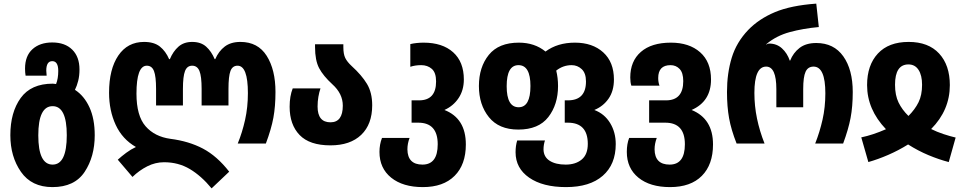

<svg xmlns="http://www.w3.org/2000/svg" viewBox="-20 -791 5292 1058"><path d="M269 240Q391 240 446.5 156Q502 72 502 -46Q502 -136 473 -199.5Q444 -263 393 -296Q404 -318 411 -346Q418 -374 418 -408Q418 -478 378 -517.5Q338 -557 268 -557Q200 -557 159 -520Q118 -483 118 -413Q118 -392 121 -374H237Q235 -392 235 -402Q235 -454 268 -454Q301 -454 301 -400Q301 -358 289 -328Q277 -330 271 -330Q151 -330 94 -251Q37 -172 37 -46Q37 72 95.5 156Q154 240 269 240ZM270 116Q191 116 191 -45Q191 -206 270 -206Q348 -206 348 -46Q348 116 270 116Z M1146 247 1243 155Q1176 69 1098.5 28Q1021 -13 919 -26Q832 -38 782 -95.5Q732 -153 732 -275Q732 -429 789 -429Q817 -429 828.5 -399.5Q840 -370 840 -301V-210H988V-301Q988 -370 999.5 -399.5Q1011 -429 1039 -429Q1067 -429 1079 -400Q1091 -371 1091 -301V-210H1239V-301Q1239 -371 1250 -400Q1261 -429 1289 -429Q1346 -429 1346 -278Q1346 -200 1330.5 -130.5Q1315 -61 1290 0H1445Q1475 -80 1486.5 -142.5Q1498 -205 1498 -284Q1498 -407 1449.5 -483.5Q1401 -560 1305 -560Q1252 -560 1218.5 -534.5Q1185 -509 1166 -465H1163Q1145 -508 1116 -534Q1087 -560 1039 -560Q993 -560 963.5 -534Q934 -508 916 -465H912Q893 -509 861 -534.5Q829 -560 774 -560Q683 -560 632 -485Q581 -410 581 -280Q581 -182 617.5 -103Q654 -24 729 19Q701 32 675.5 51Q650 70 629 89L710 184Q747 148 791.5 125.5Q836 103 884 103Q963 103 1026 140.5Q1089 178 1146 247Z M1801 10Q1910 10 1970.5 -48Q2031 -106 2031 -211Q2031 -281 2002 -329Q1973 -377 1918 -427Q1893 -450 1882.5 -471.5Q1872 -493 1872 -531V-547H1716V-532Q1716 -458 1738.5 -415.5Q1761 -373 1811 -327Q1869 -275 1869 -209Q1869 -117 1801 -117Q1730 -117 1730 -204Q1730 -232 1734.5 -258Q1739 -284 1746 -304H1593Q1576 -261 1576 -203Q1576 -104 1631 -47Q1686 10 1801 10Z M2310 240Q2423 240 2485 178Q2547 116 2547 5Q2547 -139 2429 -185Q2478 -207 2507 -250.5Q2536 -294 2536 -353Q2536 -450 2477 -503Q2418 -556 2314 -556Q2296 -556 2276.5 -554Q2257 -552 2241 -548V-423Q2268 -432 2301 -432Q2336 -432 2359.5 -411.5Q2383 -391 2383 -342Q2383 -238 2289 -238H2248V-115H2285Q2392 -115 2392 4Q2392 116 2308 116Q2226 116 2225 32Q2225 0 2237 -31H2085Q2071 5 2071 46Q2071 136 2135.5 188Q2200 240 2310 240Z M3099 240Q3230 240 3301.5 177.5Q3373 115 3373 3Q3373 -62 3342 -113Q3311 -164 3255 -185Q3304 -205 3333.5 -247.5Q3363 -290 3363 -353Q3363 -449 3304 -502.5Q3245 -556 3148 -556Q3052 -556 2986 -507Q2926 -556 2839 -556Q2728 -556 2673.5 -488.5Q2619 -421 2619 -317Q2619 -214 2674 -145.5Q2729 -77 2836 -77Q2948 -77 3001.5 -146Q3055 -215 3055 -317Q3055 -362 3045 -402Q3083 -432 3130 -432Q3162 -432 3185.5 -410Q3209 -388 3209 -342Q3209 -238 3109 -238H3092V-115H3109Q3219 -115 3219 2Q3219 60 3185.5 88Q3152 116 3097 116Q3042 116 3009 95Q2976 74 2975 33Q2975 6 2983 -17H2830Q2821 12 2821 48Q2821 136 2896 188Q2971 240 3099 240ZM2838 -200Q2772 -200 2772 -316Q2772 -432 2837 -432Q2903 -432 2903 -317Q2903 -200 2838 -200Z M3672 240Q3786 240 3847.5 178Q3909 116 3909 5Q3909 -137 3791 -185Q3898 -232 3898 -353Q3898 -450 3838 -503Q3778 -556 3677 -556Q3570 -556 3511.5 -505Q3453 -454 3453 -364Q3453 -337 3459 -319H3614Q3607 -338 3607 -361Q3607 -432 3675 -432Q3705 -432 3725 -411Q3745 -390 3745 -344Q3745 -238 3650 -238H3557V-115H3646Q3754 -115 3754 4Q3754 116 3670 116Q3588 116 3587 32Q3587 1 3599 -31H3447Q3434 2 3434 46Q3434 136 3498 188Q3562 240 3672 240Z M4039 0H4193Q4166 -68 4151.5 -137.5Q4137 -207 4137 -279Q4137 -424 4202 -424Q4258 -424 4258 -300V-200H4406V-300Q4406 -367 4419 -395.5Q4432 -424 4463 -424Q4528 -424 4528 -277Q4528 -200 4512.5 -131.5Q4497 -63 4472 0H4626Q4655 -78 4667 -141Q4679 -204 4679 -284Q4679 -407 4627 -480.5Q4575 -554 4478 -554Q4421 -554 4386 -527Q4351 -500 4334 -457H4332Q4318 -498 4289 -524.5Q4260 -551 4218 -551Q4209 -551 4203 -545V-548Q4258 -594 4331.5 -614Q4405 -634 4492 -642L4478 -771Q4338 -761 4250 -724Q4162 -687 4103 -626Q4038 -558 4012 -472.5Q3986 -387 3986 -284Q3986 -204 3997.5 -140Q4009 -76 4039 0Z M4765 102Q4818 87 4874.5 62.5Q4931 38 4984 5Q5039 40 5096.5 64Q5154 88 5208 102L5246 -33Q5216 -40 5179.5 -52Q5143 -64 5111 -80Q5214 -184 5214 -322Q5214 -432 5155 -496Q5096 -560 4987 -560Q4877 -560 4817.5 -496Q4758 -432 4758 -322Q4758 -188 4862 -79Q4789 -47 4726 -34ZM4986 -152Q4951 -186 4931.5 -226Q4912 -266 4912 -324Q4912 -436 4986 -436Q5022 -436 5041.5 -406Q5061 -376 5061 -324Q5061 -267 5041.5 -227.5Q5022 -188 4986 -152Z"/></svg>

Font: Noto Sans Georgian Condensed Extra
Style: Regular
Weight: 800
Width: 3
Designer: Monotype Design Team
Foundry: Monotype Imaging Inc.
Version: Version 1.901